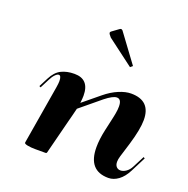

<svg xmlns="http://www.w3.org/2000/svg" viewBox="-141 -934 1058 1080"><g transform="rotate(20 388.0 -394.0)"><path d="M393.6 -796.4Q399.4 -800.3 402.3 -800.3Q407.2 -800.3 412.1 -795.4L536.1 -627.4L522.5 -615.7L364.3 -734.9L352.5 -749.5Q348.6 -755.4 348.6 -757.3Q348.6 -763.7 353.5 -767.1ZM242.7 -473.6Q332 -473.6 332 -375Q332 -357.4 328.6 -331.1L427.7 -412.6Q466.8 -444.8 507.1 -461.7Q547.4 -478.5 580.1 -478.5Q697.3 -478.5 697.3 -362.3Q697.3 -307.1 668.5 -210.9L642.1 -125Q636.2 -105.5 636.2 -91.3Q636.2 -71.8 645.8 -61.5Q655.3 -51.3 669.9 -51.3Q686.5 -51.3 703.6 -63.2Q720.7 -75.2 731.4 -96.2L767.6 -166.5L775.9 -161.6L730.5 -72.3Q709 -30.3 680.2 -9.3Q651.4 11.7 620.6 11.7Q499 11.7 499 -128.4Q499 -174.8 511.7 -232.9L523.4 -285.2Q524.4 -289.1 527.3 -302.5Q530.3 -315.9 532 -324Q533.7 -332 535.9 -344.2Q538.1 -356.4 539.1 -366.9Q540 -377.4 540 -386.2Q540 -430.2 512.2 -430.2Q488.8 -430.2 443.4 -394L321.8 -293.5Q317.9 -275.9 310.3 -247.3Q302.7 -218.8 300.8 -210.9L248.5 -5.4Q247.6 0 238.8 0H179.7Q152.8 0 133.1 -3.9Q113.3 -7.8 113.3 -14.6L113.8 -18.1L114.3 -21.5L172.4 -368.2Q176.3 -392.6 176.3 -405.3Q176.3 -438.5 161.1 -438.5Q151.9 -438.5 139.9 -426Q127.9 -413.6 117.2 -392.1L88.9 -336.9L80.1 -341.3L108.4 -396.5Q130.9 -440.4 164.1 -457Q197.3 -473.6 242.7 -473.6Z"/></g></svg>

Font: QumpellkaNo12
Style: Regular
Weight: 500
Designer: gluk (gluksza@wp.pl)
Foundry: gluk (gluksza@wp.pl)
Version: Version 00.480